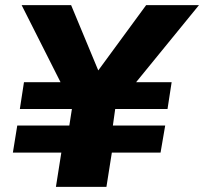

<svg xmlns="http://www.w3.org/2000/svg" viewBox="-20 -725 792 745"><path d="M197 0 218 -133H30L47 -238H249L259 -302H57L73 -406H240L223 -390L64 -705H256L362 -450H360L547 -705H752L495 -390L482 -406H646L630 -302H427L418 -238H621L603 -133H414L393 0Z"/></svg>

Font: Nunito Sans 7pt SemiExpanded Black
Style: Italic
Weight: 900
Width: 6
Italic angle: -9°
Designer: Vernon Adams
Foundry: Vernon Adams
Version: Version 3.101;gftools[0.9.27]